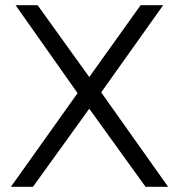

<svg xmlns="http://www.w3.org/2000/svg" viewBox="-20 -720 690 740"><path d="M40 -700H125L324 -423L522 -700H609L370 -364L628 0H541L324 -301L107 0H22L279 -361Z"/></svg>

Font: Modern
Style: Small
Weight: 400
Designer: Julieta Ulanovsky
Foundry: Julieta Ulanovsky
Version: Version 8.000